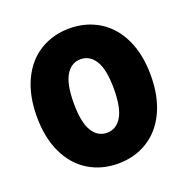

<svg xmlns="http://www.w3.org/2000/svg" viewBox="-129 -836 951 972"><g transform="rotate(-20 346.0 -350.0)"><path d="M39 -350Q39 -463 78 -545.5Q117 -628 187 -671Q257 -714 346 -714Q435 -714 505 -671Q575 -628 614 -545.5Q653 -463 653 -350Q653 -237 614 -154.5Q575 -72 505 -29Q435 14 346 14Q257 14 187 -29Q117 -72 78 -154.5Q39 -237 39 -350ZM454 -350Q454 -453 425 -500.5Q396 -548 346 -548Q296 -548 267 -500.5Q238 -453 238 -350Q238 -247 267 -199.5Q296 -152 346 -152Q396 -152 425 -199.5Q454 -247 454 -350Z"/></g></svg>

Font: Chess Sans ExtraBold
Style: Regular
Weight: 800
Designer: Wolf Bōese
Foundry: Wolf Bōese
Version: Version 7.223